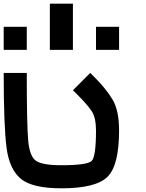

<svg xmlns="http://www.w3.org/2000/svg" viewBox="-20 -1020 790 1040"><path d="M312.5 0Q156.2 0 93.8 -50.8Q31.2 -101.6 15.6 -218.8Q0 -335.9 0 -625H125Q125 -343.8 132.8 -257.8Q140.6 -171.9 175.8 -148.4Q210.9 -125 312.5 -125Q453.1 -125 476.6 -148.4Q500 -171.9 500 -312.5Q500 -382.8 476.6 -418Q453.1 -453.1 406.2 -500Q382.8 -523.4 375 -531.2L468.8 -625Q476.6 -617.2 492.2 -601.6Q554.7 -539.1 589.8 -480.5Q625 -421.9 625 -312.5Q625 -125 562.5 -62.5Q500 0 312.5 0ZM625 -875V-750H500V-875ZM125 -875V-750H0V-875ZM375 -750H250V-1000H375Z"/></svg>

Font: CraftyPE
Style: Regular
Weight: 400
Designer: Erek Butcher
Foundry: Haunted Coop
Version: Version 0.018;April 4, 2024;FontCreator 15.0.0.2962 64-bit